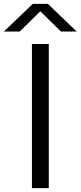

<svg xmlns="http://www.w3.org/2000/svg" viewBox="-67 -966 414 986"><path d="M97 0V-740H183.5V0ZM-47 -804 101 -946H179L327 -804H246L140 -908L34 -804Z"/></svg>

Font: Encode Sans Expanded Expanded
Style: Regular
Weight: 400
Width: 7
Designer: Multiple Designers
Foundry: Impallari Type
Version: Version 3.000; ttfautohint (v1.8.3) -l 8 -r 50 -G 200 -x 14 